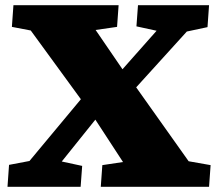

<svg xmlns="http://www.w3.org/2000/svg" viewBox="-20 -723 848 743"><path d="M9 0 15 -85 94 -100 293 -339 99 -605 26 -619 32 -703H439L433 -619L350 -607L454 -455L586 -604L508 -621L514 -703H789L783 -618L703 -601L507 -385L710 -99L795 -84L789 0H370L376 -84L456 -96L349 -260L219 -98L298 -81L292 0Z"/></svg>

Font: Literata 18pt Black
Style: Italic
Weight: 900
Italic angle: -2°
Designer: Latin by Veronika Burian and Jose Scaglione. Greek by Irene Vlachou. Cyrillic by Vera Evstafieva
Foundry: TypeTogether
Version: Version 3.103;gftools[0.9.29]